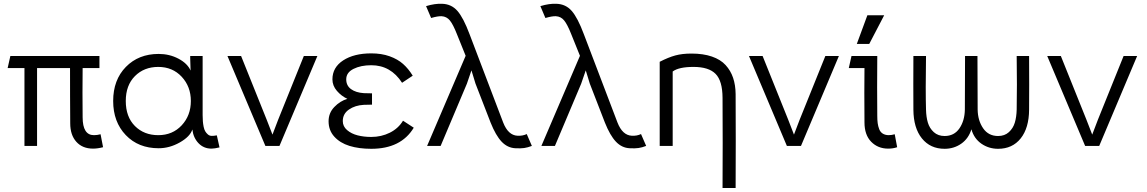

<svg xmlns="http://www.w3.org/2000/svg" viewBox="-20 -763 5996 1004"><path d="M466.8 14.2Q411.1 14.2 379.2 -21.5Q347.2 -57.1 347.2 -118.2Q347.2 -163.6 346.4 -261.2Q345.7 -358.9 346.2 -407.2H173.8V0H107.9V-407.2H20L34.2 -470.2H500V-407.2H412.1Q410.6 -278.3 412.1 -149.9Q412.1 -56.2 471.2 -56.2Q488.3 -56.2 505.9 -61L519 6.8Q490.2 14.2 466.8 14.2Z M807.6 -56.2Q882.3 -56.2 930.2 -107.7Q978 -159.2 978 -234.9Q978 -310.1 930.2 -361.6Q882.3 -413.1 807.6 -413.1Q733.4 -413.1 685.5 -365Q637.7 -316.9 637.7 -234.9Q637.7 -151.9 685.5 -104Q733.4 -56.2 807.6 -56.2ZM571.8 -234.9Q571.8 -345.2 638.2 -413.1Q704.6 -481 809.6 -481Q866.2 -481 913.3 -456.1Q960.4 -431.2 976.6 -394L974.6 -458V-470.2H1039.6V-161.1Q1039.6 -143.1 1040.8 -128.7Q1042 -114.3 1044.9 -99.9Q1047.9 -85.4 1053.2 -76.4Q1058.6 -67.4 1066.9 -60.1Q1075.2 -52.7 1086.7 -52.5Q1098.1 -52.2 1113.8 -55.2L1127.9 7.8Q1101.6 14.2 1085.9 14.2Q1045.4 14.2 1018.3 -13.9Q991.2 -42 985.8 -85.9Q974.1 -48.8 920.4 -18.3Q866.7 12.2 809.6 12.2Q703.6 12.2 637.7 -56.6Q571.8 -125.5 571.8 -234.9Z M1639.6 -470.2 1441.4 0H1367.7L1169.4 -470.2H1240.7L1374.5 -137.2L1404.8 -59.1L1434.6 -137.2L1568.8 -470.2Z M2143.6 -95.2Q2077.1 15.1 1921.4 15.1Q1856.4 15.1 1807.1 -0.2Q1757.8 -15.6 1728 -48.6Q1698.2 -81.5 1698.2 -128.9Q1698.2 -172.4 1728.3 -203.6Q1758.3 -234.9 1796.4 -246.1Q1765.1 -260.7 1741.7 -287.8Q1718.3 -314.9 1718.3 -348.1Q1718.3 -410.6 1774.7 -447.3Q1831.1 -483.9 1921.4 -483.9Q1975.1 -483.9 2017.3 -468.8Q2059.6 -453.6 2087.6 -428.7Q2115.7 -403.8 2138.2 -367.2L2082.5 -330.1Q2023.4 -421.9 1921.4 -421.9Q1866.7 -421.9 1828.6 -402.8Q1790.5 -383.8 1790.5 -348.1Q1790.5 -315.4 1815.4 -297.1Q1840.3 -278.8 1882.3 -275.9Q1900.4 -274.9 1925.3 -274.9V-215.8Q1900.4 -215.8 1882.3 -214.8Q1836.9 -212.4 1804.7 -190.2Q1772.5 -168 1772.5 -129.9Q1772.5 -102.1 1794.9 -82.8Q1817.4 -63.5 1850.1 -55.2Q1882.8 -46.9 1921.4 -46.9Q1974.1 -46.9 2018.6 -69.1Q2063 -91.3 2087.4 -131.8Z M2675.3 12.2Q2633.8 10.3 2603 -22.2Q2572.3 -54.7 2545.4 -122.1L2466.3 -326.2L2445.3 -395L2421.4 -325.2L2284.2 0H2213.4L2415 -471.2L2369.1 -585Q2349.1 -635.7 2332.3 -656.2Q2315.4 -676.8 2289.1 -678.2Q2269.5 -679.2 2234.4 -668.9L2208 -731Q2254.9 -745.1 2292 -743.2Q2340.8 -741.7 2372.1 -705.8Q2403.3 -669.9 2435.1 -585L2611.3 -122.1Q2637.2 -55.7 2686 -53.2Q2713.4 -51.8 2734.4 -62L2761.2 0Q2739.7 8.3 2721.4 11Q2703.1 13.7 2675.3 12.2Z M3272.9 12.2Q3231.4 10.3 3200.7 -22.2Q3169.9 -54.7 3143.1 -122.1L3064 -326.2L3043 -395L3019 -325.2L2881.8 0H2811L3012.7 -471.2L2966.8 -585Q2946.8 -635.7 2929.9 -656.2Q2913.1 -676.8 2886.7 -678.2Q2867.2 -679.2 2832 -668.9L2805.7 -731Q2852.5 -745.1 2889.6 -743.2Q2938.5 -741.7 2969.7 -705.8Q3001 -669.9 3032.7 -585L3209 -122.1Q3234.9 -55.7 3283.7 -53.2Q3311 -51.8 3332 -62L3358.9 0Q3337.4 8.3 3319.1 11Q3300.8 13.7 3272.9 12.2Z M3497.6 0H3429.7V-439.9Q3475.6 -463.4 3511.5 -473.1Q3547.4 -482.9 3595.7 -482.9Q3657.2 -482.9 3702.6 -467.3Q3748 -451.7 3774.4 -422.6Q3800.8 -393.6 3813.5 -356Q3826.2 -318.4 3826.7 -271Q3828.1 -25.4 3826.7 220.2H3758.3Q3759.8 -15.6 3758.3 -252Q3757.8 -340.3 3721.9 -376.7Q3686 -413.1 3606.4 -413.1Q3529.8 -413.1 3497.6 -389.2Z M4366.7 -470.2 4168.5 0H4094.7L3896.5 -470.2H3967.8L4101.6 -137.2L4131.8 -59.1L4161.6 -137.2L4295.9 -470.2Z M4624.5 14.2Q4570.8 14.2 4535.6 -21.7Q4500.5 -57.6 4500.5 -123Q4499 -290.5 4500.5 -407.2H4418.5L4432.6 -470.2H4567.4Q4565.9 -301.8 4567.4 -157.2Q4567.4 -134.8 4569.6 -118.7Q4571.8 -102.5 4577.6 -87.4Q4583.5 -72.3 4595.9 -64.5Q4608.4 -56.6 4626.5 -56.2Q4642.6 -56.2 4658.7 -61L4671.4 6.8Q4649.9 14.2 4624.5 14.2ZM4460.4 -533.2 4515.6 -683.1H4603.5L4525.4 -533.2Z M4822.3 -470.2Q4819.3 -285.6 4822.3 -189.9Q4823.2 -150.9 4832 -121.6Q4840.8 -92.3 4863 -72Q4885.3 -51.8 4919.4 -51.8Q4969.7 -51.8 4997.1 -91.8Q5024.4 -131.8 5025.4 -189.9Q5026.4 -282.7 5026.4 -470.2H5091.3Q5091.3 -282.7 5092.3 -189.9Q5093.3 -132.3 5121.1 -92Q5148.9 -51.8 5199.2 -51.8Q5233.4 -51.8 5255.6 -72Q5277.8 -92.3 5286.6 -121.6Q5295.4 -150.9 5296.4 -189.9Q5298.8 -312.5 5296.4 -470.2H5361.3Q5362.3 -312.5 5361.3 -189.9Q5360.8 -93.8 5317.4 -39.3Q5273.9 15.1 5199.2 15.1Q5150.4 15.1 5111.8 -11.7Q5073.2 -38.6 5059.6 -86.9Q5044.9 -38.6 5006.6 -11.7Q4968.3 15.1 4919.4 15.1Q4844.7 15.1 4800.8 -39.3Q4756.8 -93.8 4756.3 -189.9Q4755.4 -312.5 4756.3 -470.2Z M5926.3 -470.2 5728 0H5654.3L5456.1 -470.2H5527.3L5661.1 -137.2L5691.4 -59.1L5721.2 -137.2L5855.5 -470.2Z"/></svg>

Font: Kreadon
Style: Regular
Weight: 400
Designer: kohakuno
Foundry: StudioGnu
Version: Version 1.000;Glyphs 3.1.2 (3151)